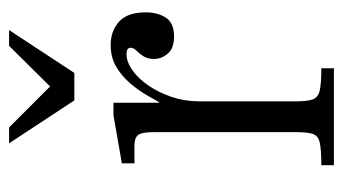

<svg xmlns="http://www.w3.org/2000/svg" viewBox="-182 -554 737 412"><g transform="rotate(-90 186.0 -348.5)"><path d="M37 0V-27Q71 -27 86 -30.5Q101 -34 104.5 -46.5Q108 -59 108 -83V-386Q108 -412 102 -420Q96 -428 78 -428H41V-455L144 -473H171V-375H174V-83Q174 -58 178 -46Q182 -34 197 -30.5Q212 -27 245 -27V0ZM170 -288V-371Q177 -384 187.5 -402Q198 -420 213 -437.5Q228 -455 248 -467Q268 -479 295 -479Q325 -479 345 -461Q365 -443 365 -404Q365 -378 353.5 -360.5Q342 -343 313 -343Q288 -343 276.5 -356.5Q265 -370 265 -386Q265 -400 271 -409Q277 -418 283 -424Q289 -430 289 -436Q289 -441 285.5 -443Q282 -445 275 -445Q259 -445 241 -432.5Q223 -420 208 -398Q193 -376 183.5 -348Q174 -320 174 -288ZM176 -557 84 -697H118L206 -609L293 -697H327L235 -557Z"/></g></svg>

Font: Frank Ruhl Libre Light
Style: Regular
Weight: 300
Designer: Yanek Iontef
Foundry: Fontef
Version: Version 6.003;gftools[0.9.30]